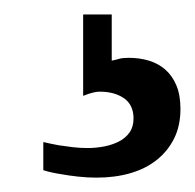

<svg xmlns="http://www.w3.org/2000/svg" viewBox="-20 -21 270 266"><path d="M230 129.9Q230 153.3 221.2 170.9Q212.4 188.5 197 200.7Q181.6 212.9 160.4 219Q139.2 225.1 113.8 225.1Q100.6 225.1 87.6 223.6Q74.7 222.2 64 220.2Q51.3 218.3 40 214.8V175.8Q50.3 178.2 61 180.2Q70.3 181.6 80.8 182.9Q91.3 184.1 101.1 184.1Q112.8 184.1 124.3 181.9Q135.7 179.7 144.8 175Q153.8 170.4 159.4 162.6Q165 154.8 165 143.1Q165 124.5 151.9 115.2Q138.7 106 118.2 106Q114.3 106 110.4 106.9Q106.4 107.9 103 108.9L95.2 111.8V-1H134.8V63Q140.1 62 145 60.5Q149.9 59.1 158.2 59.1Q173.3 59.1 186.3 63Q199.2 66.9 209 75.4Q218.8 84 224.4 97.4Q230 110.8 230 129.9Z"/></svg>

Font: BabelStone Ogham Special
Style: Regular
Weight: 400
Designer: Andrew West
Foundry: BabelStone
Version: Version 1.02 March 14, 2022